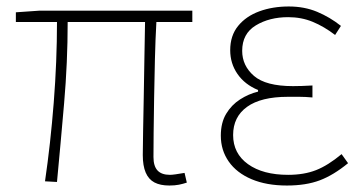

<svg xmlns="http://www.w3.org/2000/svg" viewBox="-20 -560 1117 593"><path d="M503 13Q475 13 457 3.5Q439 -6 430 -27Q421 -48 421 -81Q421 -108 422 -156Q423 -204 424 -262.5Q425 -321 426 -381Q427 -441 428 -492H189Q189 -368 178 -241Q167 -114 156 2L119 0Q136 -116 146 -243.5Q156 -371 156 -492H29V-522L101 -527H574V-492H463Q460 -439 458.5 -378Q457 -317 456 -257.5Q455 -198 454.5 -150Q454 -102 454 -75Q454 -47 466.5 -33.5Q479 -20 505 -20Q516 -20 550 -26L557 4Q545 8 532.5 10.5Q520 13 503 13Z M866 13Q803 13 757 -6.5Q711 -26 686.5 -61Q662 -96 662 -141Q662 -181 678.5 -208.5Q695 -236 721.5 -253Q748 -270 777 -277V-282Q736 -299 713.5 -331.5Q691 -364 691 -405Q691 -450 715.5 -480Q740 -510 781 -525Q822 -540 872 -540Q920 -540 959.5 -523.5Q999 -507 1033 -480L1015 -452Q981 -478 946 -492.5Q911 -507 870 -507Q812 -507 770 -481.5Q728 -456 728 -403Q728 -357 764.5 -325.5Q801 -294 885 -294Q900 -294 912.5 -294.5Q925 -295 945 -296V-259Q922 -261 905 -261Q888 -261 869 -261Q786 -261 743 -230Q700 -199 700 -143Q700 -86 746 -53Q792 -20 870 -20Q919 -20 956 -34.5Q993 -49 1035 -84L1055 -56Q1010 -19 967.5 -3Q925 13 866 13Z"/></svg>

Font: Noto Sans SC Thin
Style: Regular
Weight: 100
Designer: Ryoko NISHIZUKA 西塚涼子 (kana, bopomofo & ideographs); Paul D. Hunt (Latin, Greek & Cyrillic); Sandoll Communications 산돌커뮤니
Foundry: Adobe
Version: Version 2.004-H2;hotconv 1.0.118;makeotfexe 2.5.65603